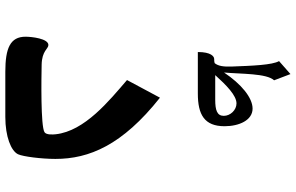

<svg xmlns="http://www.w3.org/2000/svg" viewBox="-220 -920 1139 740"><g transform="rotate(90 350.0 -549.5)"><path d="M466 -845C466 -901 443 -953 398 -953C356 -953 303 -909 259 -843C265 -910 262 -1007 289 -1036L265 -1099L215 -1055C230 -1029 233 -953 236 -872C237 -840 234 -821 223 -807C217 -805 211 -805 207 -805C197 -805 180 -793 180 -742H340C421 -742 466 -767 466 -845ZM378 -891C404 -891 426 -867 426 -842C426 -816 404 -809 364 -809H269C307 -851 347 -891 378 -891ZM356 -596 288 -469C367 -401 485 -306 497 -194C498 -184 500 -158 489 -151C465 -136 281 -139 229 -140C175 -141 168 -166 153 -166C128 -166 121 -101 121 -78C121 -19 165 0 256 0H430C506 0 561 -22 574 -49C583 -68 592 -140 592 -193C592 -323 539 -451 356 -596Z"/></g></svg>

Font: Kawkab Mono
Style: Bold
Weight: 700
Monospace: yes
Designer: Abdullah Arif
Foundry: Abdullah Arif
Version: Version 1.000;PS 000.500;hotconv 1.0.88;makeotf.lib2.5.64775